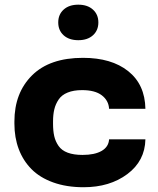

<svg xmlns="http://www.w3.org/2000/svg" viewBox="-20 -783 667 813"><path d="M329.6 -127Q380.9 -127 410.4 -144Q439.9 -161.1 441.9 -192.9H595.7Q593.8 -101.6 519.3 -45.9Q444.8 9.8 334 9.8Q261.7 9.8 205.3 -10.5Q148.9 -30.8 113.3 -66.9Q77.6 -103 59.3 -151.9Q41 -200.7 41 -259.3V-268.6Q41 -389.6 115.7 -463.9Q190.4 -538.1 331.5 -538.1Q452.1 -538.1 522.9 -481.7Q593.8 -425.3 595.7 -322.3H441.9Q439.9 -357.4 411.1 -379.4Q382.3 -401.4 327.6 -401.4Q291.5 -401.4 266.4 -391.1Q241.2 -380.9 228.3 -361.6Q215.3 -342.3 210 -320.1Q204.6 -297.9 204.6 -268.6V-259.3Q204.6 -228.5 209.7 -206.3Q214.8 -184.1 228 -165Q241.2 -146 266.6 -136.5Q292 -127 329.6 -127ZM249.5 -633.5Q226.6 -654.3 226.6 -688Q226.6 -721.7 249.5 -742.4Q272.5 -763.2 311.5 -763.2Q350.6 -763.2 373.5 -742.4Q396.5 -721.7 396.5 -688Q396.5 -654.3 373.5 -633.5Q350.6 -612.8 311.5 -612.8Q272.5 -612.8 249.5 -633.5Z"/></svg>

Font: Bert Sans Black
Style: Regular
Weight: 900
Designer: Christian Robertson, Adam Twardoch, & Cristiano Sobral
Foundry: Google
Version: Version 12.135;January 10, 2020;FontCreator 12.0.0.2547 64-b